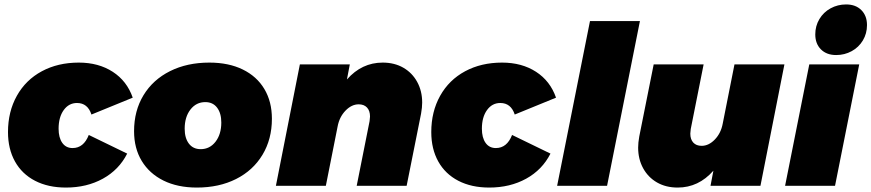

<svg xmlns="http://www.w3.org/2000/svg" viewBox="-20 -837 3926 865"><path d="M16 -242Q16 -334 56 -405.5Q96 -477 168.5 -516Q241 -555 335 -555Q424 -555 488 -513.5Q552 -472 578 -397L392 -321Q375 -373 327 -373Q290 -373 267 -341Q244 -309 244 -257Q244 -217 260.5 -193.5Q277 -170 307 -170Q357 -170 380 -229L553 -145Q516 -72 443.5 -32Q371 8 277 8Q197 8 138 -22.5Q79 -53 47.5 -109.5Q16 -166 16 -242Z M1205 -302Q1205 -210 1162.5 -139.5Q1120 -69 1043.5 -30.5Q967 8 867 8Q780 8 716.5 -23.5Q653 -55 618.5 -112Q584 -169 584 -246Q584 -338 626.5 -408Q669 -478 746 -516.5Q823 -555 923 -555Q1010 -555 1073.5 -524Q1137 -493 1171 -436Q1205 -379 1205 -302ZM812 -257Q812 -215 831 -190Q850 -165 884 -165Q925 -165 951 -198.5Q977 -232 977 -285Q977 -327 958 -352Q939 -377 905 -377Q864 -377 838 -343.5Q812 -310 812 -257Z M1882 -375Q1882 -353 1877 -325L1812 0H1587L1645 -291Q1647 -305 1647 -312Q1647 -338 1633.5 -352.5Q1620 -367 1596 -367Q1564 -367 1536.5 -338.5Q1509 -310 1501 -267L1448 0H1223L1331 -547H1556L1543 -479Q1610 -555 1704 -555Q1757 -555 1797 -532Q1837 -509 1859.5 -468Q1882 -427 1882 -375Z M1923 -242Q1923 -334 1963 -405.5Q2003 -477 2075.5 -516Q2148 -555 2242 -555Q2331 -555 2395 -513.5Q2459 -472 2485 -397L2299 -321Q2282 -373 2234 -373Q2197 -373 2174 -341Q2151 -309 2151 -257Q2151 -217 2167.5 -193.5Q2184 -170 2214 -170Q2264 -170 2287 -229L2460 -145Q2423 -72 2350.5 -32Q2278 8 2184 8Q2104 8 2045 -22.5Q1986 -53 1954.5 -109.5Q1923 -166 1923 -242Z M2863 -742 2715 0H2490L2638 -742Z M2855 -172Q2855 -194 2860 -222L2925 -547H3150L3092 -256Q3090 -242 3090 -235Q3090 -209 3103.5 -194.5Q3117 -180 3141 -180Q3173 -180 3200.5 -208.5Q3228 -237 3236 -280L3289 -547H3514L3406 0H3181L3194 -68Q3127 8 3033 8Q2980 8 2940 -15Q2900 -38 2877.5 -79Q2855 -120 2855 -172Z M3851 -547 3742 0H3517L3626 -547ZM3886 -724Q3886 -686 3867.5 -655Q3849 -624 3817 -606.5Q3785 -589 3747 -589Q3704 -589 3678.5 -614.5Q3653 -640 3653 -682Q3653 -720 3671.5 -751Q3690 -782 3722 -799.5Q3754 -817 3792 -817Q3835 -817 3860.5 -791.5Q3886 -766 3886 -724Z"/></svg>

Font: Gontserrat Black
Style: Italic
Weight: 900
Italic angle: -11.3°
Designer: Julieta Ulanovsky
Foundry: Julieta Ulanovsky
Version: Version 6.001